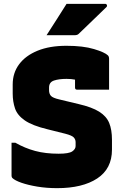

<svg xmlns="http://www.w3.org/2000/svg" viewBox="-20 -958 640 998"><path d="M325 -720Q412 -720 468.5 -703Q525 -686 541 -670Q547 -664 547 -652V-492H380Q370 -492 370 -503V-544Q350 -548 326 -548Q287 -548 261 -539.5Q235 -531 235 -503V-489Q235 -471 244.5 -460Q254 -449 289 -441L389 -417Q458 -401 495.5 -377.5Q533 -354 547.5 -319Q562 -284 562 -231V-180Q562 -81 485.5 -30.5Q409 20 277 20Q222 20 174 12Q126 4 91.5 -8Q57 -20 44 -33Q40 -37 40 -45V-216H60Q109 -188 162.5 -173.5Q216 -159 285 -159Q338 -159 355.5 -171Q373 -183 373 -199V-219Q373 -233 363.5 -243.5Q354 -254 319 -263L227 -286Q148 -305 109 -332Q70 -359 58 -394.5Q46 -430 46 -472V-519Q46 -579 79.5 -624Q113 -669 175.5 -694.5Q238 -720 325 -720ZM326 -938H527Q533 -938 535.5 -932Q538 -926 533 -921Q507 -896 486.5 -876Q466 -856 443.5 -834.5Q421 -813 389 -782Q382 -775 368 -775H222Q249 -817 274 -856Q299 -895 326 -938Z"/></svg>

Font: Recursive Mn Lnr St Blk
Style: Regular
Weight: 900
Monospace: yes
Version: Version 1.079;hotconv 1.0.112;makeotfexe 2.5.65598; ttfautoh